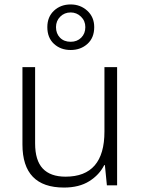

<svg xmlns="http://www.w3.org/2000/svg" viewBox="-20 -834 636 864"><path d="M507 -532V0H461L452 -91H449Q427 -47 381.5 -18.5Q336 10 268 10Q81 10 81 -184V-532H138V-189Q138 -112 172.5 -75.5Q207 -39 275 -39Q450 -39 450 -242V-532ZM298 -609Q253 -609 223 -636.5Q193 -664 193 -712Q193 -758 223 -786Q253 -814 298 -814Q342 -814 373 -785.5Q404 -757 404 -712Q404 -664 373.5 -636.5Q343 -609 298 -609ZM298 -646Q327 -646 345.5 -664.5Q364 -683 364 -712Q364 -740 344.5 -759Q325 -778 298 -778Q270 -778 251 -759Q232 -740 232 -712Q232 -683 250 -664.5Q268 -646 298 -646Z"/></svg>

Font: Noto Sans Arabic UI Lt
Style: Regular
Weight: 300
Designer: Monotype Design Team, Nadine Chahine and Nizar Qandah
Foundry: Monotype Imaging Inc.
Version: Version 2.010; ttfautohint (v1.8.4.7-5d5b)